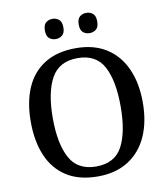

<svg xmlns="http://www.w3.org/2000/svg" viewBox="-97 -993 949 1084"><g transform="rotate(-10 377.0 -450.5)"><path d="M377 10Q269 10 197.5 -36Q126 -82 91 -165Q56 -248 56 -359Q56 -470 91 -552Q126 -634 198 -679.5Q270 -725 378 -725Q481 -725 552.5 -679.5Q624 -634 661 -551.5Q698 -469 698 -358Q698 -247 661 -164.5Q624 -82 552 -36Q480 10 377 10ZM377 -47Q484 -47 527.5 -129Q571 -211 571 -358Q571 -505 527.5 -586.5Q484 -668 378 -668Q272 -668 227 -586.5Q182 -505 182 -358Q182 -211 226.5 -129Q271 -47 377 -47ZM471 -795Q449 -795 433.5 -808Q418 -821 418 -853Q418 -885 433.5 -898Q449 -911 471 -911Q493 -911 508.5 -898Q524 -885 524 -853Q524 -821 508.5 -808Q493 -795 471 -795ZM277 -795Q255 -795 239.5 -808Q224 -821 224 -853Q224 -885 239.5 -898Q255 -911 277 -911Q298 -911 314 -898Q330 -885 330 -853Q330 -821 314 -808Q298 -795 277 -795Z"/></g></svg>

Font: Noto Serif Tamil Medium
Style: Regular
Weight: 500
Designer: Indian Type Foundry, Tom Grace, and the Monotype Design Team
Foundry: Monotype Imaging Inc.
Version: Version 2.004; ttfautohint (v1.8.4.7-5d5b)